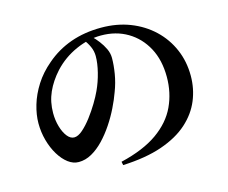

<svg xmlns="http://www.w3.org/2000/svg" viewBox="-102 -856 1205 1016"><g transform="rotate(-15 500.0 -348.5)"><path d="M470 -679.1 425.4 -671.4Q440.2 -653.6 451.3 -628.9Q462.5 -604.2 462.5 -576.9Q462.5 -537.6 450.3 -489Q438.2 -440.4 418.1 -397.1Q406.2 -371 385.4 -336.2Q364.5 -301.4 339.3 -268.1Q314.1 -234.9 288.6 -212.6Q263.1 -190.4 242 -190.4Q221.2 -190.4 204 -212.1Q186.8 -233.9 176.6 -269Q166.4 -304.1 166.4 -343.5Q166.4 -404.9 189.7 -457Q213 -509.2 256.1 -556.6Q308.1 -612.5 378.4 -643.7Q448.6 -675 516.7 -675Q598.5 -675 661.6 -637.7Q724.8 -600.3 761.1 -532.9Q797.3 -465.5 797.3 -373.1Q797.3 -286.9 763 -213.2Q728.6 -139.4 652.1 -85.3Q575.6 -31.1 449.5 -1.2L453.5 18Q579.6 12.6 668.5 -18.2Q757.4 -49.1 813.1 -99.1Q868.9 -149.1 895.1 -212.5Q921.3 -275.8 921.3 -346.5Q921.3 -425 892.3 -491.9Q863.4 -558.9 810.6 -608.9Q757.9 -658.8 686.2 -686.8Q614.6 -714.7 528.2 -714.7Q436.8 -714.7 360.9 -687.8Q284.9 -660.8 224.4 -608.5Q173.7 -565.9 141 -514.6Q108.4 -463.3 92.9 -410.6Q77.4 -358 77.4 -311.1Q77.4 -262.5 90 -217Q102.6 -171.5 124.5 -135.5Q146.4 -99.6 173.8 -78.9Q201.2 -58.3 231.5 -58.3Q268.2 -58.3 303 -77.8Q337.7 -97.3 369.1 -130.2Q400.4 -163 427.5 -203.5Q454.6 -244 475.4 -286.5Q496.3 -329 509.8 -367Q527.4 -412.6 535.2 -459.6Q542.9 -506.7 542.9 -545.1Q542.9 -570.9 531.2 -595.6Q519.5 -620.3 502.7 -642.2Q485.9 -664.1 470 -679.1Z"/></g></svg>

Font: Noto Serif KR
Style: Regular
Weight: 200
Designer: Ryoko NISHIZUKA 西塚涼子 (kana & ideographs); Frank Grießhammer (Latin, Greek & Cyrillic); Wenlong ZHANG 张文龙 (bopomofo); San
Foundry: Adobe
Version: Version 2.001;hotconv 1.1.0;makeotfexe 2.6.0